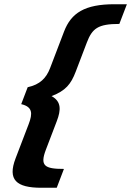

<svg xmlns="http://www.w3.org/2000/svg" viewBox="-20 -699 659 907"><path d="M196.8 8 248.4 -127C268.5 -179.6 270.2 -219.6 223.5 -245C289.7 -270.3 314.9 -300.9 337.5 -360L390.2 -498C415.7 -564.7 442.6 -586 543.8 -586L579.4 -679H520.6C380.4 -679 316.1 -637.9 282.6 -550L216.5 -377C198.8 -330.7 169.2 -299.5 110.8 -287L80.2 -207C134.8 -194.4 134.4 -162.3 115.6 -113L53.6 49C14.9 150.4 56.8 188 175.5 188H248L282 99C190.2 99 167.7 84.3 196.8 8Z"/></svg>

Font: Din Kursivschrift
Style: Extended Italic
Weight: 400
Version: Version 1.089